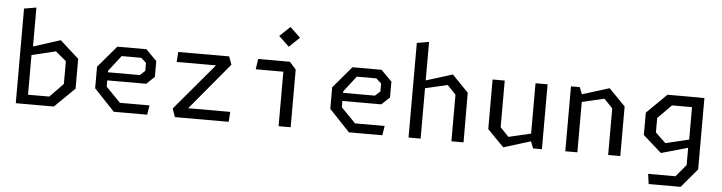

<svg xmlns="http://www.w3.org/2000/svg" viewBox="-54 -1050 5688 1513"><g transform="rotate(5 2790.0 -293.5)"><path d="M85.5 0H387L545 -155.5V-391L395.5 -525.5L182 -457V-765L85.5 -748.5ZM176 -75V-389L365.5 -434.5L450 -364V-184L344 -75Z M861 0H1125L1137 -74.5H903L788 -192V-242H1096L1159.5 -302V-427L1074 -513.5H844L698.5 -342V-171.5ZM788 -306V-318L884.5 -442.5H1039L1080 -406V-342.5L1040 -306Z M1344.5 0H1770L1775 -79H1442.5L1752 -450.5L1728.5 -514L1325.5 -513.5L1320.5 -434.5H1631.5L1321 -66Z M2164.5 0H2260V-456L2209 -513.5H1958L1946 -431H2164.5ZM2190 -630.5 2272 -709 2190 -787 2107.5 -709Z M2721 0H2985L2997 -74.5H2763L2648 -192V-242H2956L3019.5 -302V-427L2934 -513.5H2704L2558.5 -342V-171.5ZM2648 -306V-318L2744.5 -442.5H2899L2940 -406V-342.5L2900 -306Z M3531.5 0H3627.5L3626.5 -392.5L3497.5 -525.5L3288 -460.5V-765L3192.5 -748.5V0H3288V-398.5L3464 -439.5L3531.5 -369Z M3908.5 -513.5H3812.5V-121L3942.5 11.5L4156.5 -54.5L4178 0H4247.5V-513.5H4152V-115L3976 -74L3908.5 -144.5Z M4771.5 0H4867.5V-392.5L4737.5 -525.5L4523.5 -459L4502 -513.5H4432.5V0H4528V-398.5L4704 -439.5L4771.5 -369Z M5109.5 200H5362.5L5488 51V-513.5H5445.5V-514H5196L5038 -358.5V-181.5L5184 -52L5394.5 -111.5V25L5314.5 120.5H5098ZM5131 -210V-324.5L5239 -433.5H5397V-177L5212.5 -132.5Z"/></g></svg>

Font: Monaspace Krypton
Style: Regular
Weight: 400
Designer: Riley Cran & the Lettermatic Team
Foundry: Lettermatic
Version: Version 1.200 (Monaspace Krypton)